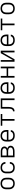

<svg xmlns="http://www.w3.org/2000/svg" viewBox="3312 -3880 576 7240"><g transform="rotate(-90 3600.0 -260.0)"><path d="M300 8Q271 8 242 3Q213 -2 187 -15.5Q161 -29 140 -50Q119 -71 106 -97Q93 -123 88 -152Q83 -181 83 -210V-310Q83 -339 88 -368Q93 -397 106 -423Q119 -449 140 -470Q161 -491 187 -504.5Q213 -518 242 -523Q271 -528 300 -528Q329 -528 358 -523Q387 -518 413 -504.5Q439 -491 460 -470Q481 -449 494 -423Q507 -397 512 -368Q517 -339 517 -310V-210Q517 -181 512 -152Q507 -123 494 -97Q481 -71 460 -50Q439 -29 413 -15.5Q387 -2 358 3Q329 8 300 8ZM300 -50Q321 -50 342 -54Q363 -58 381 -68Q399 -78 413.5 -93.5Q428 -109 436.5 -128Q445 -147 448.5 -168Q452 -189 452 -210V-310Q452 -331 448.5 -352Q445 -373 436.5 -392Q428 -411 413.5 -426.5Q399 -442 381 -452Q363 -462 342 -466Q321 -470 300 -470Q279 -470 258 -466Q237 -462 219 -452Q201 -442 186.5 -426.5Q172 -411 163.5 -392Q155 -373 151.5 -352Q148 -331 148 -310V-210Q148 -189 151.5 -168Q155 -147 163.5 -128Q172 -109 186.5 -93.5Q201 -78 219 -68Q237 -58 258 -54Q279 -50 300 -50Z M898 8Q869 8 840 3Q811 -2 785 -15.5Q759 -29 739 -50Q719 -71 706 -97Q693 -123 688 -152Q683 -181 683 -210V-310Q683 -339 688 -368Q693 -397 706 -423Q719 -449 739 -470Q759 -491 785 -504.5Q811 -518 840 -523Q869 -528 898 -528Q924 -528 950.5 -524Q977 -520 1001.5 -510Q1026 -500 1047 -483Q1068 -466 1082 -443.5Q1096 -421 1103.5 -395.5Q1111 -370 1111 -343Q1111 -343 1111 -343Q1111 -343 1111 -343H1046Q1046 -343 1046 -343Q1046 -343 1046 -343Q1046 -370 1034.5 -396Q1023 -422 1001.5 -439.5Q980 -457 952.5 -463.5Q925 -470 898 -470Q877 -470 856.5 -466Q836 -462 817.5 -452Q799 -442 785 -426Q771 -410 762.5 -391Q754 -372 751 -351.5Q748 -331 748 -310V-210Q748 -189 751 -168.5Q754 -148 762.5 -129Q771 -110 785 -94Q799 -78 817.5 -68Q836 -58 856.5 -54Q877 -50 898 -50Q925 -50 952.5 -56.5Q980 -63 1001.5 -80.5Q1023 -98 1034.5 -124Q1046 -150 1046 -177Q1046 -177 1046 -177Q1046 -177 1046 -177H1111Q1111 -177 1111 -177Q1111 -177 1111 -177Q1111 -150 1103.5 -124.5Q1096 -99 1082 -76.5Q1068 -54 1047 -37Q1026 -20 1001.5 -10Q977 0 950.5 4Q924 8 898 8Z M1291 0V-520H1509Q1531 -520 1553 -517.5Q1575 -515 1595.5 -508.5Q1616 -502 1635 -490.5Q1654 -479 1668 -462.5Q1682 -446 1689 -424.5Q1696 -403 1696 -382Q1696 -364 1691 -346Q1686 -328 1675.5 -314Q1665 -300 1650 -289.5Q1635 -279 1619 -272Q1640 -265 1659.5 -254.5Q1679 -244 1694.5 -228Q1710 -212 1717.5 -191Q1725 -170 1725 -148Q1725 -123 1716.5 -99.5Q1708 -76 1691 -58.5Q1674 -41 1652 -29.5Q1630 -18 1606.5 -11.5Q1583 -5 1558.5 -2.5Q1534 0 1509 0ZM1356 -298H1509Q1523 -298 1537 -299.5Q1551 -301 1564 -304.5Q1577 -308 1589.5 -314.5Q1602 -321 1611.5 -330.5Q1621 -340 1626 -353.5Q1631 -367 1631 -380Q1631 -394 1626 -407.5Q1621 -421 1611.5 -430.5Q1602 -440 1589.5 -446Q1577 -452 1563.5 -456Q1550 -460 1536.5 -461Q1523 -462 1509 -462H1356ZM1356 -58H1509Q1526 -58 1542 -59Q1558 -60 1574 -64Q1590 -68 1605.5 -74.5Q1621 -81 1633.5 -91.5Q1646 -102 1653 -117Q1660 -132 1660 -149Q1660 -165 1653 -180.5Q1646 -196 1633.5 -206.5Q1621 -217 1606 -223.5Q1591 -230 1575 -234Q1559 -238 1542.5 -239Q1526 -240 1509 -240H1356Z M2102 8Q2073 8 2044 3Q2015 -2 1988.5 -15Q1962 -28 1941 -49Q1920 -70 1906.5 -96.5Q1893 -123 1888 -152Q1883 -181 1883 -210V-310Q1883 -339 1888 -368Q1893 -397 1906 -423Q1919 -449 1940 -470Q1961 -491 1987 -504.5Q2013 -518 2042 -523Q2071 -528 2100 -528Q2129 -528 2158 -523Q2187 -518 2213 -504.5Q2239 -491 2260 -470Q2281 -449 2294 -423Q2307 -397 2312 -368Q2317 -339 2317 -310V-231H1948V-210Q1948 -189 1951.5 -168Q1955 -147 1964 -128Q1973 -109 1987.5 -93.5Q2002 -78 2020.5 -68Q2039 -58 2060 -54Q2081 -50 2102 -50Q2118 -50 2134 -51.5Q2150 -53 2165.5 -57Q2181 -61 2195.5 -68Q2210 -75 2222 -85.5Q2234 -96 2241.5 -110.5Q2249 -125 2250 -141H2315Q2313 -117 2303.5 -94.5Q2294 -72 2278 -54Q2262 -36 2241 -23.5Q2220 -11 2197 -4Q2174 3 2150 5.5Q2126 8 2102 8ZM2252 -289V-310Q2252 -331 2248.5 -352Q2245 -373 2236.5 -392Q2228 -411 2213.5 -426.5Q2199 -442 2181 -452Q2163 -462 2142 -466Q2121 -470 2100 -470Q2079 -470 2058 -466Q2037 -462 2019 -452Q2001 -442 1986.5 -426.5Q1972 -411 1963.5 -392Q1955 -373 1951.5 -352Q1948 -331 1948 -310V-289Z M2668 0V-462H2479V-520H2921V-462H2732V0Z M3023 0V-58Q3038 -58 3052.5 -62Q3067 -66 3078 -75.5Q3089 -85 3097 -97.5Q3105 -110 3110 -124Q3115 -138 3117.5 -152.5Q3120 -167 3121 -182Q3122 -197 3122.5 -212Q3123 -227 3123 -241Q3123 -251 3123 -261Q3123 -271 3123 -281V-520H3509V0H3444V-462H3187V-280Q3187 -279 3187 -278Q3187 -277 3187 -275Q3187 -252 3187 -229Q3187 -206 3185 -183Q3183 -160 3179 -137Q3175 -114 3166.5 -92.5Q3158 -71 3144.5 -52Q3131 -33 3111.5 -20.5Q3092 -8 3069 -4Q3046 0 3023 0Z M3902 8Q3873 8 3844 3Q3815 -2 3788.5 -15Q3762 -28 3741 -49Q3720 -70 3706.5 -96.5Q3693 -123 3688 -152Q3683 -181 3683 -210V-310Q3683 -339 3688 -368Q3693 -397 3706 -423Q3719 -449 3740 -470Q3761 -491 3787 -504.5Q3813 -518 3842 -523Q3871 -528 3900 -528Q3929 -528 3958 -523Q3987 -518 4013 -504.5Q4039 -491 4060 -470Q4081 -449 4094 -423Q4107 -397 4112 -368Q4117 -339 4117 -310V-231H3748V-210Q3748 -189 3751.5 -168Q3755 -147 3764 -128Q3773 -109 3787.5 -93.5Q3802 -78 3820.5 -68Q3839 -58 3860 -54Q3881 -50 3902 -50Q3918 -50 3934 -51.5Q3950 -53 3965.5 -57Q3981 -61 3995.5 -68Q4010 -75 4022 -85.5Q4034 -96 4041.5 -110.5Q4049 -125 4050 -141H4115Q4113 -117 4103.5 -94.5Q4094 -72 4078 -54Q4062 -36 4041 -23.5Q4020 -11 3997 -4Q3974 3 3950 5.5Q3926 8 3902 8ZM4052 -289V-310Q4052 -331 4048.5 -352Q4045 -373 4036.5 -392Q4028 -411 4013.5 -426.5Q3999 -442 3981 -452Q3963 -462 3942 -466Q3921 -470 3900 -470Q3879 -470 3858 -466Q3837 -462 3819 -452Q3801 -442 3786.5 -426.5Q3772 -411 3763.5 -392Q3755 -373 3751.5 -352Q3748 -331 3748 -310V-289Z M4291 0V-520H4356V-298H4644V-520H4709V0H4644V-240H4356V0Z M4891 0V-520H4956V-63L5215 -520H5309V0H5244V-457L4985 0Z M5702 8Q5673 8 5644 3Q5615 -2 5588.5 -15Q5562 -28 5541 -49Q5520 -70 5506.5 -96.5Q5493 -123 5488 -152Q5483 -181 5483 -210V-310Q5483 -339 5488 -368Q5493 -397 5506 -423Q5519 -449 5540 -470Q5561 -491 5587 -504.5Q5613 -518 5642 -523Q5671 -528 5700 -528Q5729 -528 5758 -523Q5787 -518 5813 -504.5Q5839 -491 5860 -470Q5881 -449 5894 -423Q5907 -397 5912 -368Q5917 -339 5917 -310V-231H5548V-210Q5548 -189 5551.5 -168Q5555 -147 5564 -128Q5573 -109 5587.5 -93.5Q5602 -78 5620.5 -68Q5639 -58 5660 -54Q5681 -50 5702 -50Q5718 -50 5734 -51.5Q5750 -53 5765.5 -57Q5781 -61 5795.5 -68Q5810 -75 5822 -85.5Q5834 -96 5841.5 -110.5Q5849 -125 5850 -141H5915Q5913 -117 5903.5 -94.5Q5894 -72 5878 -54Q5862 -36 5841 -23.5Q5820 -11 5797 -4Q5774 3 5750 5.5Q5726 8 5702 8ZM5852 -289V-310Q5852 -331 5848.5 -352Q5845 -373 5836.5 -392Q5828 -411 5813.5 -426.5Q5799 -442 5781 -452Q5763 -462 5742 -466Q5721 -470 5700 -470Q5679 -470 5658 -466Q5637 -462 5619 -452Q5601 -442 5586.5 -426.5Q5572 -411 5563.5 -392Q5555 -373 5551.5 -352Q5548 -331 5548 -310V-289Z M6268 0V-462H6079V-520H6521V-462H6332V0Z M6900 8Q6871 8 6842 3Q6813 -2 6787 -15.5Q6761 -29 6740 -50Q6719 -71 6706 -97Q6693 -123 6688 -152Q6683 -181 6683 -210V-310Q6683 -339 6688 -368Q6693 -397 6706 -423Q6719 -449 6740 -470Q6761 -491 6787 -504.5Q6813 -518 6842 -523Q6871 -528 6900 -528Q6929 -528 6958 -523Q6987 -518 7013 -504.5Q7039 -491 7060 -470Q7081 -449 7094 -423Q7107 -397 7112 -368Q7117 -339 7117 -310V-210Q7117 -181 7112 -152Q7107 -123 7094 -97Q7081 -71 7060 -50Q7039 -29 7013 -15.5Q6987 -2 6958 3Q6929 8 6900 8ZM6900 -50Q6921 -50 6942 -54Q6963 -58 6981 -68Q6999 -78 7013.5 -93.5Q7028 -109 7036.5 -128Q7045 -147 7048.5 -168Q7052 -189 7052 -210V-310Q7052 -331 7048.5 -352Q7045 -373 7036.5 -392Q7028 -411 7013.5 -426.5Q6999 -442 6981 -452Q6963 -462 6942 -466Q6921 -470 6900 -470Q6879 -470 6858 -466Q6837 -462 6819 -452Q6801 -442 6786.5 -426.5Q6772 -411 6763.5 -392Q6755 -373 6751.5 -352Q6748 -331 6748 -310V-210Q6748 -189 6751.5 -168Q6755 -147 6763.5 -128Q6772 -109 6786.5 -93.5Q6801 -78 6819 -68Q6837 -58 6858 -54Q6879 -50 6900 -50Z"/></g></svg>

Font: Iosevka SS04 Light Extended
Style: Regular
Weight: 300
Width: 7
Monospace: yes
Designer: Belleve Invis
Foundry: Belleve Invis
Version: Version 19.0.0; ttfautohint (v1.8.4)